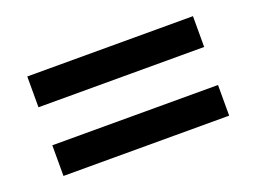

<svg xmlns="http://www.w3.org/2000/svg" viewBox="-57 -608 684 512"><g transform="rotate(-20 285.5 -352.0)"><path d="M49.8 -210.9V-297.9H520V-210.9ZM49.8 -405.8V-493.2H520V-405.8Z"/></g></svg>

Font: OpenSans-Semibold
Style: Regular
Weight: 600
Foundry: Ascender Corporation
Version: Version 1.10